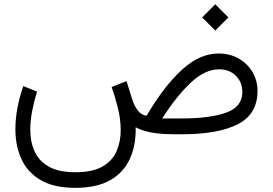

<svg xmlns="http://www.w3.org/2000/svg" viewBox="-20 -630 1280 901"><path d="M990.2 -609.9 1051.8 -548.3 990.2 -486.8 928.7 -548.3ZM333 251.5Q232.9 251.5 170.9 215.1Q108.9 178.7 80.6 116.5Q52.2 54.2 52.2 -23.4Q52.2 -72.8 62 -124.5Q71.8 -176.3 89.4 -226.1L153.8 -200.2Q140.1 -156.2 131.1 -110.1Q122.1 -64 122.1 -20.5Q122.1 36.6 142.8 81.5Q163.6 126.5 210 152.3Q256.3 178.2 333 178.2Q415.5 178.2 461.9 150.9Q508.3 123.5 527.3 78.9Q546.4 34.2 546.4 -18.6Q546.4 -73.2 532.2 -127.7Q518.1 -182.1 503.9 -221.7L573.7 -249.5L600.1 -164.6Q610.8 -131.3 627.7 -110.4Q644.5 -89.4 668 -86.9Q748.5 -224.1 832.5 -301.5Q916.5 -378.9 1005.4 -378.9Q1059.1 -378.9 1100.3 -355.2Q1141.6 -331.5 1165 -291.7Q1188.5 -252 1188.5 -202.6Q1188 -93.8 1095.7 -46.9Q1003.4 0 835.4 0H800.8Q732.9 0 689.9 -8.3Q647 -16.6 616.7 -32.7Q618.7 50.3 589.8 114.5Q561 178.7 498 215.1Q435.1 251.5 333 251.5ZM1008.8 -304.7Q940.9 -304.7 873.5 -240.5Q806.2 -176.3 741.2 -74.2H833.5Q964.8 -74.2 1041 -101.3Q1117.2 -128.4 1117.2 -197.8Q1117.2 -244.1 1086.9 -274.4Q1056.6 -304.7 1008.8 -304.7Z"/></svg>

Font: Vazirmatn UI NL Light
Style: Regular
Weight: 300
Designer: Saber Rastikerdar
Foundry: Saber Rastikerdar
Version: Version 33.003